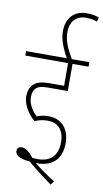

<svg xmlns="http://www.w3.org/2000/svg" viewBox="-107 -944 592 1100"><g transform="rotate(10 188.5 -394.5)"><path d="M192 -251C247 -251 288 -218 288 -142C288 -63 246 -24 172 -24C161 -24 151 -25 141 -26C118 -57 94 -75 72 -75C57 -75 45 -67 45 -50C45 -17 87 -6 130 -3C173 34 220 70 272 107L287 85C243 58 201 28 166 0C168 0 171 0 173 0C262 0 315 -48 315 -142C315 -224 269 -277 191 -277C167 -277 144 -272 124 -264C103 -286 73 -321 73 -367C73 -390 78 -406 89 -418C103 -432 121 -438 161 -438H275V-596H368V-622H266C232 -681 214 -722 214 -771C214 -826 244 -870 306 -870C333 -870 353 -865 370 -859L377 -884C359 -891 336 -896 305 -896C236 -896 188 -851 188 -772C188 -729 202 -685 237 -622H0V-596H249V-464H167C111 -464 87 -454 69 -435C53 -418 46 -395 46 -369C46 -313 84 -264 117 -235C142 -246 165 -251 192 -251Z"/></g></svg>

Font: Noto Sans ExtraCondensed Thin
Style: Italic
Weight: 100
Width: 2
Italic angle: -12°
Designer: Monotype Design Team
Foundry: Monotype Imaging Inc.
Version: Version 2.013